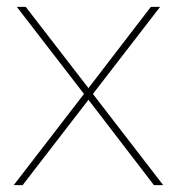

<svg xmlns="http://www.w3.org/2000/svg" viewBox="-20 -540 515 560"><path d="M429 0H456L251 -266L447 -520H420L238 -283L55 -520H29L225 -266L20 0H46L238 -249Z"/></svg>

Font: Aspekta 50
Style: Regular
Weight: 50
Designer: Ivo Dolenc
Version: Version 2.000